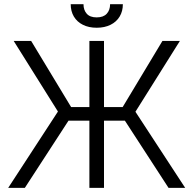

<svg xmlns="http://www.w3.org/2000/svg" viewBox="-20 -904 931 924"><path d="M480.5 -388.7H570.3L761.7 -707H845.7L631.8 -366.2L871.1 0H791L581.1 -323.2H480.5V0H410.2V-323.2H309.6L99.6 0H19.5L258.8 -367.2L45.9 -707H129.9L322.3 -388.7H410.2V-707H480.5ZM445.3 -770.5Q407.2 -770.5 378.9 -784.7Q350.6 -798.8 335.4 -824.5Q320.3 -850.1 320.3 -883.8H381.8Q381.8 -855.5 397.5 -837.9Q413.1 -820.3 445.3 -820.3Q477.5 -820.3 493.7 -837.9Q509.8 -855.5 509.8 -883.8H571.3Q571.3 -850.1 555.9 -824.5Q540.5 -798.8 512 -784.7Q483.4 -770.5 445.3 -770.5Z"/></svg>

Font: Pretendard JP Light
Style: Regular
Weight: 300
Designer: Base glyphs from Inter by Rasmus Andersson; Hangeul glyphs from Noto Sans CJK(Source Han Sans) by Jang Soo-young and Kan
Foundry: Kil Hyung-jin
Version: Version 1.309